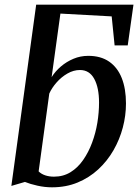

<svg xmlns="http://www.w3.org/2000/svg" viewBox="-20 -790 590 820"><path d="M202 10Q171.5 10 140 3Q108.5 -4 86.5 -13L28.5 4L134.5 -770H550L525.5 -596H469.5L457 -720L238 -732L200.5 -460.5Q216 -485.5 240 -506Q264 -526.5 293.8 -539Q323.5 -551.5 357 -551.5Q410.5 -551.5 446.2 -526.8Q482 -502 500 -456.5Q518 -411 518 -348Q518 -296.5 504.5 -245.2Q491 -194 464.5 -148Q438 -102 399.5 -66.5Q361 -31 311.5 -10.5Q262 10 202 10ZM210.5 -35.5Q250.5 -35.5 281.5 -54.8Q312.5 -74 335.2 -106.8Q358 -139.5 373.2 -180.5Q388.5 -221.5 395.8 -265.8Q403 -310 403 -352Q403 -415.5 382.5 -453.2Q362 -491 321.5 -491Q294 -491 268 -476Q242 -461 221.8 -438Q201.5 -415 190.5 -390.5L145 -58Q156 -47 173 -41.2Q190 -35.5 210.5 -35.5Z"/></svg>

Font: Merriweather 60pt Medium
Style: Italic
Weight: 500
Italic angle: -7.8°
Version: Version 2.101